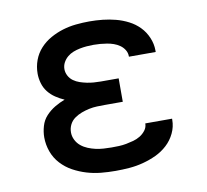

<svg xmlns="http://www.w3.org/2000/svg" viewBox="-65 -599 730 678"><g transform="rotate(-10 300.0 -260.0)"><path d="M297 8Q271 8 245 5.5Q219 3 194 -4.5Q169 -12 146 -24.5Q123 -37 105 -56.5Q87 -76 78 -101Q69 -126 69 -152Q69 -172 75 -192.5Q81 -213 95 -228Q109 -243 126.5 -253.5Q144 -264 163 -271Q147 -278 132 -288Q117 -298 106 -312Q95 -326 90 -343.5Q85 -361 85 -378Q85 -403 93.5 -426Q102 -449 118.5 -467Q135 -485 156.5 -497Q178 -509 201 -516Q224 -523 248.5 -525.5Q273 -528 297 -528Q321 -528 344.5 -525.5Q368 -523 391 -517Q414 -511 435.5 -500Q457 -489 473.5 -472Q490 -455 499.5 -432.5Q509 -410 509 -387V-381H413V-383Q413 -395 406.5 -405.5Q400 -416 390 -423Q380 -430 368.5 -434Q357 -438 345 -440Q333 -442 321 -443Q309 -444 297 -444Q285 -444 272.5 -443Q260 -442 247.5 -439.5Q235 -437 223.5 -432.5Q212 -428 202.5 -420Q193 -412 187 -401Q181 -390 181 -377Q181 -365 187 -353.5Q193 -342 203.5 -334.5Q214 -327 226 -323Q238 -319 250 -316.5Q262 -314 274.5 -313Q287 -312 300 -312H364V-228H300Q286 -228 271.5 -227.5Q257 -227 243 -224Q229 -221 215.5 -216Q202 -211 190 -202.5Q178 -194 171.5 -181Q165 -168 165 -153Q165 -139 171.5 -126Q178 -113 189 -104Q200 -95 213.5 -89.5Q227 -84 240.5 -81Q254 -78 268.5 -77Q283 -76 297 -76Q310 -76 323.5 -76.5Q337 -77 350 -79.5Q363 -82 376 -85.5Q389 -89 400.5 -96Q412 -103 420.5 -114Q429 -125 429 -139H525V-135Q525 -110 514 -87Q503 -64 484.5 -47Q466 -30 443.5 -19.5Q421 -9 396.5 -2.5Q372 4 347 6Q322 8 297 8Z"/></g></svg>

Font: Iosevka Fixed Curly Md Ex
Style: Regular
Weight: 500
Width: 7
Monospace: yes
Designer: Belleve Invis
Foundry: Belleve Invis
Version: Version 30.1.2